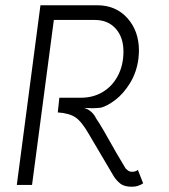

<svg xmlns="http://www.w3.org/2000/svg" viewBox="-20 -704 644 731"><path d="M525 -6Q506 7 482 7Q453 7 438 -5Q423 -17 413 -33L318 -194Q291 -241 267.5 -257Q244 -273 200 -276L206 -332H289Q335 -332 371.5 -354Q408 -376 429 -416Q450 -456 450 -508Q450 -562 420.5 -595Q391 -628 341 -628H185L102 0H44L134 -684H350Q421 -684 465 -635Q509 -586 509 -511Q509 -502 507 -480Q500 -428 475 -387.5Q450 -347 419 -323.5Q388 -300 364 -294Q346 -292 331 -292L300 -293Q315 -289 327 -278.5Q339 -268 346 -253Q364 -228 423 -122Q458 -64 458 -63Q465 -56 470 -53Q475 -50 483 -50Q496 -50 505 -57Z"/></svg>

Font: Bellota Text
Style: Italic
Weight: 400
Italic angle: -7.5°
Designer: Kemie Guaida
Foundry: Kemie Guaida
Version: Version 4.001